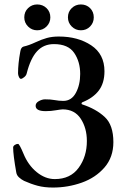

<svg xmlns="http://www.w3.org/2000/svg" viewBox="-20 -828 567 862"><path d="M88 -16Q76 -22 65.5 -31.5Q55 -41 53 -54Q39 -133 39 -166Q39 -172 46 -177Q53 -182 61 -182Q67 -182 85 -139Q106 -87 144.5 -55.5Q183 -24 226 -24Q296 -24 333 -74.5Q370 -125 370 -195Q370 -253 342.5 -295Q315 -337 261 -337Q256 -337 247 -335.5Q238 -334 231 -333Q209 -329 185 -329Q140 -329 140 -353Q140 -366 154.5 -374Q169 -382 182 -382Q208 -382 223 -379Q245 -375 264 -375Q301 -375 320.5 -411Q340 -447 340 -496Q340 -551 313 -590.5Q286 -630 222 -630Q176 -630 146.5 -598Q117 -566 100 -499Q98 -489 88.5 -481.5Q79 -474 74 -474Q69 -474 65 -482.5Q61 -491 61 -499Q61 -542 71 -596Q74 -616 86 -619Q109 -624 139 -638Q167 -651 190.5 -657.5Q214 -664 244 -664Q330 -664 389.5 -624.5Q449 -585 449 -508Q449 -455 423.5 -421.5Q398 -388 350 -369Q346 -367 346 -363.5Q346 -360 350 -359Q411 -339 450 -303Q489 -267 489 -190Q489 -122 449 -76Q409 -30 347 -8Q285 14 218 14Q179 14 149 6Q119 -2 88 -16ZM89 -750Q89 -775 106 -791.5Q123 -808 147 -808Q172 -808 189 -791.5Q206 -775 206 -750Q206 -726 189 -709Q172 -692 147 -692Q123 -692 106 -709Q89 -726 89 -750ZM285 -750Q285 -775 302 -791.5Q319 -808 343 -808Q368 -808 384.5 -791.5Q401 -775 401 -750Q401 -726 384.5 -709Q368 -692 343 -692Q319 -692 302 -709Q285 -726 285 -750Z"/></svg>

Font: EB Garamond Medium
Style: Regular
Weight: 500
Designer: Georg Duffner and Octavio Pardo
Foundry: Georg Duffner
Version: Version 1.000